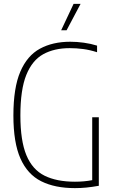

<svg xmlns="http://www.w3.org/2000/svg" viewBox="-20 -964 593 989"><path d="M366 5Q262.5 5 192 -30.5Q121.5 -66 85.2 -147.8Q49 -229.5 49 -369Q49 -511.5 84.5 -594.5Q120 -677.5 185.8 -713.2Q251.5 -749 342 -749Q376 -749 412 -744Q448 -739 480 -729V-695Q442.5 -707 408 -711.5Q373.5 -716 339 -716Q259.5 -716 202.8 -684.8Q146 -653.5 115.5 -578Q85 -502.5 85 -369Q85 -239 116 -164.5Q147 -90 209.5 -59Q272 -28 366 -28Q414 -28 455 -36V-360H489V-7Q452.5 -0.5 424 2.2Q395.5 5 366 5ZM295 -808 359 -944H395L323 -808Z"/></svg>

Font: Encode Sans Condensed Thin
Style: Regular
Weight: 100
Width: 3
Designer: Multiple Designers
Foundry: Impallari Type
Version: Version 3.000; ttfautohint (v1.8.3) -l 8 -r 50 -G 200 -x 14 